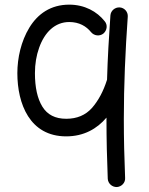

<svg xmlns="http://www.w3.org/2000/svg" viewBox="-20 -545 627 810"><path d="M416 -403.3C431.6 -416.5 435.1 -439.5 421.9 -455.1C389.2 -496.6 336.9 -525.4 272 -525.4C193.8 -525.4 139.2 -486.3 104 -428.7C68.8 -371.1 53.2 -300.3 53.2 -236.3C53.2 -107.9 105 30.3 259.3 30.3C334 30.3 389.6 -2 429.2 -48.8V-42.5C429.2 41 431.2 125.5 434.6 209.5C436 229.5 453.1 244.6 473.1 244.1C493.2 242.7 509.3 225.6 507.8 205.6C504.4 122.1 502.4 40 502.4 -42.5C502.4 -187 508.8 -330.1 519 -474.6C520.5 -494.6 505.4 -512.2 485.4 -513.7C465.3 -515.1 447.3 -500 445.8 -480C439.5 -389.6 434.1 -299.3 431.6 -209L431.2 -207.5C416 -159.7 395 -120.6 368.2 -89.8C340.8 -59.1 304.7 -43.9 259.3 -43.9C212.9 -43.9 179.7 -61 158.7 -95.2C137.7 -129.4 127.4 -176.3 127.4 -236.3C127.4 -274.9 133.3 -310.5 145 -343.3C168 -408.7 211.9 -452.1 272 -452.1C314.5 -452.1 344.2 -434.1 364.3 -409.2C377.4 -393.6 400.4 -391.1 416 -403.3Z"/></svg>

Font: Mikhak
Style: Regular
Weight: 400
Designer: Amin Abedi
Version: Version 3.2